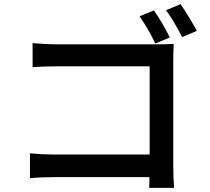

<svg xmlns="http://www.w3.org/2000/svg" viewBox="-20 -862 1017 929"><path d="M724.6 -811.5Q763.7 -756.8 801.8 -680.7L731.4 -651.4Q699.2 -719.7 655.3 -783.2ZM125 0V-120.1Q185.5 -114.3 241.2 -114.3H704.1V-541H252.9Q188.5 -541 137.7 -537.1V-653.3Q208 -647.5 252.9 -647.5H740.2Q785.2 -647.5 820.3 -649.4Q818.4 -604.5 818.4 -565.4V-59.6Q818.4 0 822.3 46.9H702.1Q702.1 41 702.6 23.4Q703.1 5.9 703.1 -4.9H245.1Q175.8 -4.9 125 0ZM783.2 -812.5 853.5 -841.8Q886.7 -794.9 932.6 -712.9L861.3 -682.6Q817.4 -767.6 783.2 -812.5Z"/></svg>

Font: Min Sans SemiBold
Style: Regular
Weight: 600
Designer: Jinseong-Kim, NotoSansCJK, Nunito
Foundry: Jinseong-Kim
Version: Version 1.400;Glyphs 3.1.2 (3151)